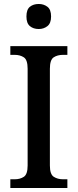

<svg xmlns="http://www.w3.org/2000/svg" viewBox="-20 -946 391 966"><path d="M32 0V-44H54Q81 -44 100 -56.5Q119 -69 119 -113V-600Q119 -645 100 -657.5Q81 -670 54 -670H32V-714H319V-670H297Q269 -670 250 -657.5Q231 -645 231 -600V-113Q231 -69 250.5 -56.5Q270 -44 297 -44H319V0ZM175 -800Q148 -800 130.5 -814.5Q113 -829 113 -863Q113 -898 130.5 -912Q148 -926 175 -926Q200 -926 218.5 -912Q237 -898 237 -863Q237 -829 218.5 -814.5Q200 -800 175 -800Z"/></svg>

Font: Noto Serif Thai SemiCondensed Medium
Style: Regular
Weight: 500
Width: 4
Designer: Monotype Design Team
Foundry: Monotype Imaging Inc.
Version: Version 2.002; ttfautohint (v1.8.4.7-5d5b)